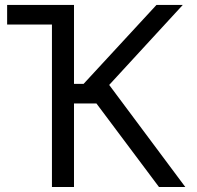

<svg xmlns="http://www.w3.org/2000/svg" viewBox="-20 -747 786 767"><path d="M275.6 -727.3H8.5V-649.1H187.5V0H275.6V-333.8H365.1L615.1 0H720.2L416.2 -407.7L710.2 -727.3H605.1L313.9 -411.9H275.6Z"/></svg>

Font: Magic Ui Pro
Style: Regular
Weight: 400
Designer: Stefan Endress, Andreas Faust
Version: Version 1.000;FEAKit 1.0